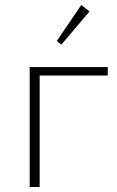

<svg xmlns="http://www.w3.org/2000/svg" viewBox="-20 -750 470 770"><path d="M226 -571 208 -586 306 -730 339 -704ZM99 0V-481H412V-447H139V0Z"/></svg>

Font: Cantarell Light
Style: Regular
Weight: 300
Designer: Dave Crossland, Nikolaus Waxweiler, Florian Fecher, Jacques Le Bailly, Eben Sorkin, Alexei Vanyashin, Alexios Zavras, Em
Version: Version 0.303